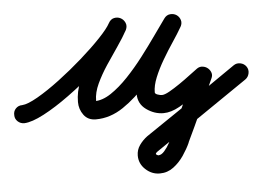

<svg xmlns="http://www.w3.org/2000/svg" viewBox="-71 -347 868 633"><g transform="rotate(-5 363.0 -30.0)"><path d="M1 -32Q19 -33 53 -52.5Q87 -72 127.5 -102.5Q168 -133 206 -166.5Q244 -200 272 -229.5Q300 -259 309 -276Q316 -289 327.5 -291.5Q339 -294 349 -289Q359 -284 364 -273Q369 -262 362 -248Q350 -225 330.5 -197Q311 -169 291.5 -139.5Q272 -110 258.5 -81Q245 -52 245 -26Q245 -22 246 -20.5Q247 -19 244 -22Q243 -23 240.5 -23.5Q238 -24 239 -24Q266 -24 294.5 -43Q323 -62 351.5 -92Q380 -122 406 -156Q432 -190 454.5 -222Q477 -254 493 -276Q501 -287 513 -288Q525 -289 534 -283Q543 -277 546.5 -266Q550 -255 543 -243Q531 -222 513.5 -196Q496 -170 479 -141Q462 -112 451 -85Q440 -58 440 -36Q440 -31 448.5 -28Q457 -25 463 -25Q472 -25 488 -34Q504 -43 523 -56Q542 -69 559 -82Q576 -95 586 -102Q595 -108 605 -106.5Q615 -105 622 -99Q629 -93 632 -84Q635 -75 630 -65Q607 -14 584 37Q561 88 537 138Q537 138 537 138.5Q537 139 537 139Q537 139 537 139Q537 139 537 139Q528 159 513.5 180.5Q499 202 479 217Q459 232 434 232Q433 232 432 232Q432 232 432 232Q432 232 433 232Q433 232 433 232Q433 232 433 232Q407 232 386.5 213Q366 194 366 167Q366 148 377 132.5Q388 117 403 106Q403 106 403 106Q403 106 403 106Q403 106 403 106Q403 106 403 106Q479 55 555 3Q631 -49 707 -102Q717 -109 729.5 -106.5Q742 -104 749 -94Q756 -84 753.5 -71.5Q751 -59 741 -52Q665 0 589 52Q513 104 437 156Q437 156 437 156Q437 156 437 156Q437 156 437 156Q437 156 437 156Q435 157 430.5 160.5Q426 164 426 167Q426 168 429 170Q432 172 433 172Q433 172 433 172Q433 172 433 172Q434 172 434 172Q434 172 434 172Q434 172 434 172Q444 172 454 160.5Q464 149 471.5 135Q479 121 483 113Q483 113 483 113Q483 113 483 113Q483 113 483 113.5Q483 114 483 114Q506 63 529 12Q552 -39 576 -89Q580 -100 591 -97.5Q602 -95 612 -87Q621 -79 625 -69Q629 -59 620 -52Q599 -38 572 -17.5Q545 3 516.5 19Q488 35 463 35Q433 35 406.5 16Q380 -3 380 -36Q380 -75 399.5 -117.5Q419 -160 445 -200Q471 -240 491 -273Q499 -286 510.5 -286.5Q522 -287 532 -280Q542 -274 546 -263Q550 -252 541 -240Q515 -205 482.5 -158Q450 -111 412 -67Q374 -23 330.5 6.5Q287 36 239 36Q213 36 199 17Q185 -2 185 -26Q185 -60 198.5 -92.5Q212 -125 232.5 -156Q253 -187 273.5 -217Q294 -247 309 -276Q316 -289 327.5 -291.5Q339 -294 349 -289Q359 -284 364 -273Q369 -262 363 -249Q351 -226 319 -191.5Q287 -157 243.5 -119.5Q200 -82 154 -48.5Q108 -15 68 6Q28 27 3 28Q-10 28 -19 19.5Q-28 11 -28 -1Q-29 -14 -20.5 -23Q-12 -32 1 -32Z"/></g></svg>

Font: FRB American Cursive Guidelines Arrows
Style: Bold Italic
Weight: 700
Italic angle: -25°
Version: Version 2.0;Modular Font Editor K font №1